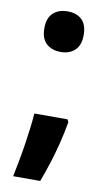

<svg xmlns="http://www.w3.org/2000/svg" viewBox="-81 -594 419 769"><g transform="rotate(10 128.5 -210.0)"><path d="M210 -117Q202 -71 191 -27.5Q180 16 167 56.5Q154 97 140 134H30Q36 104 42.5 70Q49 36 54.5 0.5Q60 -35 64 -68Q68 -101 70 -128H205ZM50 -471Q50 -513 72 -533.5Q94 -554 131 -554Q168 -554 189 -533.5Q210 -513 210 -471Q210 -430 188 -409.5Q166 -389 131 -389Q94 -389 72 -409.5Q50 -430 50 -471Z"/></g></svg>

Font: Noto Sans Display Condensed
Style: Bold
Weight: 700
Width: 3
Designer: Monotype Design Team
Foundry: Monotype Imaging Inc.
Version: Version 2.003